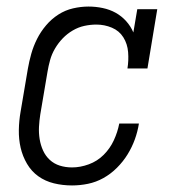

<svg xmlns="http://www.w3.org/2000/svg" viewBox="-20 -558 540 586"><path d="M200 8Q171 8 144.5 1.5Q118 -5 97 -20Q76 -35 62.5 -58Q49 -81 43 -107Q37 -133 37.5 -161.5Q38 -190 43 -218L65 -348Q69 -371 75.5 -394Q82 -417 93 -439Q104 -461 120.5 -480.5Q137 -500 158 -513.5Q179 -527 203 -532.5Q227 -538 250 -538Q272 -538 293.5 -533.5Q315 -529 333 -519Q351 -509 365 -493.5Q379 -478 387 -459L399 -530H460L430 -349H369Q373 -374 371 -399Q369 -424 356.5 -444Q344 -464 321.5 -473.5Q299 -483 274 -483Q256 -483 237.5 -479Q219 -475 202 -465Q185 -455 171.5 -441Q158 -427 148 -410Q138 -393 133 -375Q128 -357 125 -339L103 -209Q100 -190 99 -171Q98 -152 101 -133.5Q104 -115 111.5 -98.5Q119 -82 132 -70Q145 -58 162.5 -52.5Q180 -47 200 -47Q225 -47 251 -56.5Q277 -66 296.5 -85.5Q316 -105 327.5 -130Q339 -155 344 -181H404Q400 -156 391.5 -132.5Q383 -109 369.5 -87Q356 -65 337 -46Q318 -27 295.5 -14.5Q273 -2 248.5 3Q224 8 200 8Z"/></svg>

Font: Iosevka Slab Light Oblique
Style: Regular
Weight: 300
Italic angle: -9°
Monospace: yes
Designer: Belleve Invis
Foundry: Belleve Invis
Version: Version 11.1.1; ttfautohint (v1.8.3)